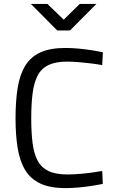

<svg xmlns="http://www.w3.org/2000/svg" viewBox="-20 -946 584 976"><path d="M312.4 10.2Q234.6 10.2 185 -13.1Q135.4 -36.4 108.1 -81.4Q80.8 -126.4 69.9 -192.6Q59 -258.8 59 -344.2Q59 -432.2 69.7 -498.9Q80.4 -565.6 107.8 -611Q135.2 -656.4 184.6 -679.3Q234 -702.2 312.4 -702.2Q347.8 -702.2 383.4 -698.6Q419 -695 449.9 -690Q480.8 -685 503 -680L499.6 -614.8Q477.8 -619.4 445.9 -623.3Q414 -627.2 380.8 -630Q347.6 -632.8 320.4 -632.8Q262.9 -632.8 226.6 -615.4Q190.3 -598 171.6 -562.2Q152.8 -526.3 145.8 -472.2Q138.8 -418 138.8 -344.2Q138.8 -271.6 145.7 -218.1Q152.6 -164.7 171.4 -129.3Q190.3 -93.9 226.7 -76.5Q263.1 -59.2 322 -59.2Q350.4 -59.2 382.6 -61.8Q414.8 -64.4 445.4 -68.5Q476 -72.6 499.6 -76.8L502.6 -11Q478.4 -6 446.6 -1.1Q414.8 3.8 380 7Q345.2 10.2 312.4 10.2ZM270.9 -791.3 136.9 -926H220.9L304 -846L385.3 -926H469.9L335.9 -791.3Z"/></svg>

Font: Titillium Web
Style: Bold
Weight: 700
Designer: Mohamed Gaber, Accademia di Belle Arti di Urbino
Foundry: Kief Type Foundry, Accademia di Belle Arti di Urbino
Version: Version 3.000